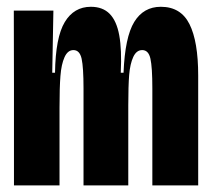

<svg xmlns="http://www.w3.org/2000/svg" viewBox="-20 -560 639 580"><path d="M22.2 -298.8 21.7 -528H141.3L137.8 -340.3H146.2Q147.8 -447.3 175.7 -493.4Q203.5 -539.5 254.5 -539.5Q290.3 -539.5 311.3 -518.2Q332.3 -496.8 340.2 -453.5Q348.2 -410.2 344.8 -340.3H353.2Q357.5 -448.3 385.6 -493.9Q413.7 -539.5 465.8 -539.5Q526.2 -539.5 552.4 -487.1Q578.7 -434.7 578.7 -331.8V0H440.2V-293.2Q440.2 -356.8 434.4 -382.8Q428.7 -408.7 409.5 -408.7Q392.2 -408.7 382.6 -388Q373 -367.3 370.2 -333.6Q367.5 -299.8 367.5 -241.7V0H232.3V-293.3Q232.3 -356.3 226.6 -382.5Q220.8 -408.7 201.8 -408.7Q184.5 -408.7 174.9 -387.2Q165.3 -365.8 162.6 -330.8Q159.8 -295.8 159.8 -235V0H22.2Z"/></svg>

Font: Bricolage Grotesque 96pt Condensed ExBd
Style: Regular
Weight: 800
Width: 3
Designer: Mathieu Triay
Foundry: Atelier Triay
Version: Version 1.001;Glyphs 3.2 (3207)